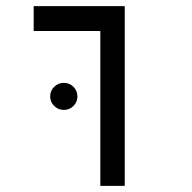

<svg xmlns="http://www.w3.org/2000/svg" viewBox="-20 -606 626 626"><path d="M307.1 0V-504.9H89.8V-585.9H386.7V0ZM188 -247.6Q169.9 -247.6 156.7 -260.5Q143.6 -273.4 143.6 -291.5Q143.6 -310.1 156.7 -323Q169.9 -335.9 188 -335.9Q206.5 -335.9 219.5 -323Q232.4 -310.1 232.4 -291.5Q232.4 -273.4 219.5 -260.5Q206.5 -247.6 188 -247.6Z"/></svg>

Font: CaskaydiaMono NF SemiLight
Style: Regular
Weight: 350
Designer: Aaron Bell
Foundry: Saja Typeworks
Version: Version 2111.001; ttfautohint (v1.8.4);Nerd Fonts 3.1.1